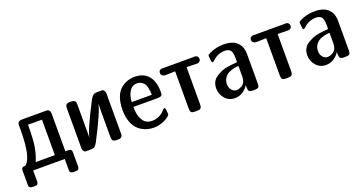

<svg xmlns="http://www.w3.org/2000/svg" viewBox="-35 -1050 3321 1752"><g transform="rotate(-20 1626.0 -174.0)"><path d="M25.9 -30.8Q25.9 -44.9 30.5 -52.5Q35.2 -60.1 39.6 -61.5Q43.9 -63 52.5 -64Q61 -64.9 63 -65.9Q79.1 -70.8 97.2 -107.9Q115.2 -145 125 -208Q136.2 -283.2 136.2 -392.1V-432.1Q136.2 -443.4 138.2 -450.2Q140.1 -457 150.1 -464.6Q160.2 -472.2 179.2 -472.2H410.2Q422.4 -472.2 428.7 -471.2Q435.1 -470.2 444.1 -460.2Q453.1 -450.2 453.1 -431.2V-64H480Q498 -64 506.6 -57.4Q515.1 -50.8 515.1 -30.8V106Q515.1 121.1 509 128.7Q502.9 136.2 497.1 137.7Q491.2 139.2 480 139.2H457Q441.9 139.2 433.8 132.6Q425.8 126 424.8 120.6Q423.8 115.2 423.8 104V0H117.2V106.9Q117.2 122.1 110.6 129.6Q104 137.2 97.9 138.2Q91.8 139.2 81.1 139.2H59.1Q43.9 139.2 35.9 132.6Q27.8 126 26.9 120.6Q25.9 115.2 25.9 104ZM165 -64H351.1V-408.2H215.8Q215.8 -263.2 202.9 -192.1Q189.9 -121.1 165 -64Z M600.1 -41V-431.2Q600.1 -473.1 642.1 -473.1Q644 -473.1 647 -472.7Q649.9 -472.2 651.9 -472.2H660.2Q684.1 -472.2 693.1 -461.7Q702.1 -451.2 702.1 -431.2V-103Q708 -166 841.8 -422.9Q856 -449.7 869.4 -460.9Q882.8 -472.2 913.1 -472.2H963.9Q972.7 -465.3 975.8 -462.2Q979 -459 982.4 -450.9Q985.8 -442.9 985.8 -431.2V-41Q985.8 0 943.8 0H925.8Q918 0 913.6 -1Q909.2 -2 901.1 -4.9Q893.1 -7.8 888.4 -17.3Q883.8 -26.9 883.8 -42V-309.1Q883.8 -314 884.3 -325Q884.8 -335.9 884.8 -341.1Q884.8 -346.2 884.3 -355Q883.8 -363.8 883.8 -369.1Q877.9 -306.2 744.1 -48.8Q729 -21 716.6 -10.5Q704.1 0 672.9 0H622.1Q613.3 -6.8 610.1 -10Q606.9 -13.2 603.5 -21Q600.1 -28.8 600.1 -41Z M1071.8 -238.8Q1071.8 -308.6 1090.8 -360.4Q1109.9 -412.1 1141.8 -438Q1173.8 -463.9 1207.3 -475.3Q1240.7 -486.8 1276.9 -486.8Q1363.8 -486.8 1410.4 -432.4Q1457 -377.9 1457 -274.9Q1457 -249 1447.5 -240.5Q1438 -231.9 1413.1 -231.9H1174.8Q1174.8 -218.8 1175.3 -207.8Q1175.8 -196.8 1179 -172.9Q1182.1 -148.9 1189.9 -130.9Q1197.8 -112.8 1209.7 -94Q1221.7 -75.2 1243.4 -64.7Q1265.1 -54.2 1293 -54.2Q1370.1 -54.2 1421.9 -116.2Q1429.7 -125 1435.1 -125Q1441.9 -125 1443.4 -122.1Q1444.8 -119.1 1446.8 -105Q1447.8 -102.1 1447.8 -101.1Q1450.7 -74.2 1450.7 -64.9Q1450.7 -42 1387.7 -12.2Q1338.9 9.8 1289.1 9.8Q1258.3 9.8 1229 2.9Q1199.7 -3.9 1170.4 -22Q1141.1 -40 1120.1 -67.1Q1099.1 -94.2 1085.4 -138.4Q1071.8 -182.6 1071.8 -238.8ZM1175.8 -278.8H1371.1Q1370.1 -300.8 1368.9 -314.5Q1367.7 -328.1 1362.3 -351.1Q1356.9 -374 1347.9 -387.5Q1338.9 -400.9 1320.8 -411.9Q1302.7 -422.9 1277.8 -422.9Q1230 -422.9 1204.3 -381.3Q1178.7 -339.8 1175.8 -278.8Z M1507.8 -439Q1507.8 -473.1 1547.9 -473.1Q1549.8 -473.1 1552.7 -472.7Q1555.7 -472.2 1557.1 -472.2H1839.8Q1841.8 -472.2 1845.5 -472.7Q1849.1 -473.1 1851.1 -473.1Q1875 -473.1 1883.5 -462.2Q1892.1 -451.2 1892.1 -438Q1892.1 -431.2 1889.4 -424.6Q1886.7 -418 1877.7 -411.4Q1868.7 -404.8 1853 -404.8Q1852.1 -404.8 1814.9 -406Q1777.8 -407.2 1754.9 -407.2V-45.9Q1754.9 -15.1 1740.7 -5.9Q1731 0 1713.9 0H1687Q1659.2 0 1651.6 -11Q1644 -22 1644 -43V-407.2Q1630.9 -407.2 1605 -406Q1579.1 -404.8 1565.9 -404.8H1546.9Q1530.8 -404.8 1521.7 -411.9Q1512.7 -418.9 1510.3 -425.5Q1507.8 -432.1 1507.8 -439Z M1942.4 -131.8Q1942.4 -167 1957 -194.6Q1971.7 -222.2 1998.5 -238.5Q2025.4 -254.9 2050.5 -265.9Q2075.7 -276.9 2109.6 -282Q2143.6 -287.1 2158.4 -288.6Q2173.3 -290 2192.4 -291Q2200.2 -292 2201.9 -294.4Q2203.6 -296.9 2203.6 -310.1V-330.1Q2203.6 -364.3 2197 -386.2Q2190.4 -408.2 2177.5 -416Q2164.6 -423.8 2156.5 -426Q2148.4 -428.2 2136.7 -428.2Q2062.5 -428.2 2011.7 -377.9Q2000.5 -368.2 1995.6 -368.2Q1988.8 -368.2 1986.6 -373.5Q1984.4 -378.9 1982.4 -397Q1979.5 -420.9 1979.5 -433.1Q1979.5 -440.9 1983.4 -444.6Q1987.3 -448.2 2003.4 -456.1Q2067.4 -486.8 2140.6 -486.8Q2228.5 -486.8 2271.5 -445.3Q2314.5 -403.8 2314.5 -331.1V-43.9Q2314.5 -18.1 2305.4 -9Q2296.4 0 2270.5 0H2250.5Q2223.6 0 2215.1 -9.5Q2206.5 -19 2206.5 -43.9V-68.8Q2190.4 -40 2156 -15.1Q2121.6 9.8 2073.7 9.8Q2016.6 9.8 1979.5 -33Q1942.4 -75.7 1942.4 -131.8ZM2047.4 -133.8Q2047.4 -100.6 2066.4 -77.4Q2085.4 -54.2 2114.7 -54.2Q2124.5 -54.2 2136.5 -57.6Q2148.4 -61 2165 -70.1Q2181.6 -79.1 2192.6 -101.1Q2203.6 -123 2203.6 -154.8V-255.9Q2185.5 -254.9 2168.5 -252Q2151.4 -249 2127.9 -241Q2104.5 -232.9 2087.9 -220.5Q2071.3 -208 2059.3 -185.3Q2047.4 -162.6 2047.4 -133.8Z M2392.1 -439Q2392.1 -473.1 2432.1 -473.1Q2434.1 -473.1 2437 -472.7Q2439.9 -472.2 2441.4 -472.2H2724.1Q2726.1 -472.2 2729.7 -472.7Q2733.4 -473.1 2735.4 -473.1Q2759.3 -473.1 2767.8 -462.2Q2776.4 -451.2 2776.4 -438Q2776.4 -431.2 2773.7 -424.6Q2771 -418 2762 -411.4Q2752.9 -404.8 2737.3 -404.8Q2736.3 -404.8 2699.2 -406Q2662.1 -407.2 2639.2 -407.2V-45.9Q2639.2 -15.1 2625 -5.9Q2615.2 0 2598.1 0H2571.3Q2543.5 0 2535.9 -11Q2528.3 -22 2528.3 -43V-407.2Q2515.1 -407.2 2489.3 -406Q2463.4 -404.8 2450.2 -404.8H2431.2Q2415 -404.8 2406 -411.9Q2397 -418.9 2394.5 -425.5Q2392.1 -432.1 2392.1 -439Z M2826.7 -131.8Q2826.7 -167 2841.3 -194.6Q2856 -222.2 2882.8 -238.5Q2909.7 -254.9 2934.8 -265.9Q2960 -276.9 2993.9 -282Q3027.8 -287.1 3042.7 -288.6Q3057.6 -290 3076.7 -291Q3084.5 -292 3086.2 -294.4Q3087.9 -296.9 3087.9 -310.1V-330.1Q3087.9 -364.3 3081.3 -386.2Q3074.7 -408.2 3061.8 -416Q3048.8 -423.8 3040.8 -426Q3032.7 -428.2 3021 -428.2Q2946.8 -428.2 2896 -377.9Q2884.8 -368.2 2879.9 -368.2Q2873 -368.2 2870.8 -373.5Q2868.7 -378.9 2866.7 -397Q2863.8 -420.9 2863.8 -433.1Q2863.8 -440.9 2867.7 -444.6Q2871.6 -448.2 2887.7 -456.1Q2951.7 -486.8 3024.9 -486.8Q3112.8 -486.8 3155.8 -445.3Q3198.7 -403.8 3198.7 -331.1V-43.9Q3198.7 -18.1 3189.7 -9Q3180.7 0 3154.8 0H3134.8Q3107.9 0 3099.4 -9.5Q3090.8 -19 3090.8 -43.9V-68.8Q3074.7 -40 3040.3 -15.1Q3005.9 9.8 2958 9.8Q2900.9 9.8 2863.8 -33Q2826.7 -75.7 2826.7 -131.8ZM2931.6 -133.8Q2931.6 -100.6 2950.7 -77.4Q2969.7 -54.2 2999 -54.2Q3008.8 -54.2 3020.8 -57.6Q3032.7 -61 3049.3 -70.1Q3065.9 -79.1 3076.9 -101.1Q3087.9 -123 3087.9 -154.8V-255.9Q3069.8 -254.9 3052.7 -252Q3035.6 -249 3012.2 -241Q2988.8 -232.9 2972.2 -220.5Q2955.6 -208 2943.6 -185.3Q2931.6 -162.6 2931.6 -133.8Z"/></g></svg>

Font: CMU Sans Serif Demi Condensed
Style: DemiCondensed
Weight: 600
Width: 3
Version: Version 0.7.0